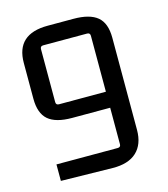

<svg xmlns="http://www.w3.org/2000/svg" viewBox="-99 -716 698 799"><g transform="rotate(-15 250.0 -317.0)"><path d="M427 -123Q427 -61 391.5 -28Q356 5 288 4L66 0V-71H330Q343 -71 343 -84V-241H179Q109 -241 76.5 -269Q44 -297 44 -360V-514Q44 -638 180 -638H291Q361 -638 394 -610.5Q427 -583 427 -520ZM141 -310H343V-551Q343 -564 330 -564H141Q128 -564 128 -551V-323Q128 -310 141 -310Z"/></g></svg>

Font: Gemunu Libre
Style: Regular
Weight: 400
Designer: Puspanada Ekanayake, Sola Matas, Pathum Egodawatta, Kosala Senevirathne
Foundry: mooniak
Version: Version 1.100